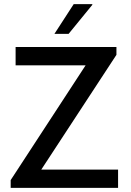

<svg xmlns="http://www.w3.org/2000/svg" viewBox="-20 -915 636 935"><path d="M547 -648 181 -89H555V0H32V-38L397 -597H56V-686H547ZM430 -892 314 -750H245L339 -895H429Z"/></svg>

Font: Chivo
Style: Regular
Weight: 400
Designer: Hector Gatti
Foundry: Omnibus-Type
Version: Version 1.006; ttfautohint (v1.4.1)